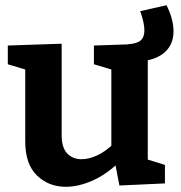

<svg xmlns="http://www.w3.org/2000/svg" viewBox="-20 -706 696 738"><path d="M233 12Q167 12 122 -31.5Q77 -75 77 -163V-455L90 -435L10 -459V-531L217 -538V-186Q217 -139 238 -116.5Q259 -94 294 -94Q321 -94 353 -108.5Q385 -123 417 -154L408 -129V-458L421 -435L341 -459V-531L548 -538V-74L531 -98L614 -72V-1L439 7L420 -91L439 -84Q390 -36 336 -12Q282 12 233 12ZM478 -470 472 -536Q506 -538 520.5 -550.5Q535 -563 535 -589Q535 -618 519 -663L620 -686Q634 -658 640.5 -633Q647 -608 647 -586Q647 -528 603 -497Q559 -466 478 -470Z"/></svg>

Font: Bitter Thin
Style: Bold
Weight: 700
Version: Version 3.021